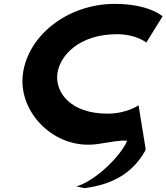

<svg xmlns="http://www.w3.org/2000/svg" viewBox="-20 -748 863 996"><path d="M537.8 -158.4C343.4 -158.4 265.9 -270.6 277.5 -364.9C289 -458.4 389.4 -570.6 586.8 -570.6C687.1 -570.6 738.8 -527.3 738.8 -527.3L823.5 -663.3C823.5 -663.3 753.2 -727.9 575.8 -727.9C331.5 -727.9 124.5 -564.7 98.6 -363.2C73 -164.6 264.5 33 488.6 -1.1C554 -11.1 603.4 -21.5 639.7 -17.9C607.6 59.1 476.8 190.5 376 219L418.4 228C568 208.7 670.1 147.2 733.8 33C733 30.1 732.2 27.4 731.4 24.7C734.6 28.5 736.4 31.4 736.8 32.5L698.8 -201.7C698.8 -201.7 636.5 -158.4 537.8 -158.4ZM736.8 32.5C736.8 32.8 736.9 32.9 736.8 33Z"/></svg>

Font: Hussar
Style: BdSuprExtOblOne
Weight: 700
Foundry: Cannot Into Space Fonts
Version: Version 2.00